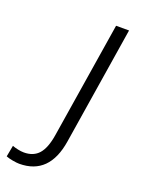

<svg xmlns="http://www.w3.org/2000/svg" viewBox="-265 -566 631 849"><g transform="rotate(20 50.5 -141.0)"><path d="M-64 219Q-76 219 -95.5 215.5Q-115 212 -127 207L-117 154Q-107 158 -91 161.5Q-75 165 -62 165Q-17 165 8 136.5Q33 108 43 45L130 -501H191L103 53Q77 219 -64 219Z"/></g></svg>

Font: Mulish Light
Style: Italic
Weight: 300
Italic angle: -9°
Designer: Vernon Adams
Foundry: Vernon Adams
Version: Version 3.603; ttfautohint (v1.8.3)